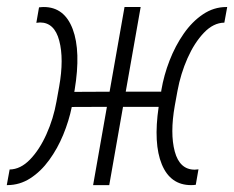

<svg xmlns="http://www.w3.org/2000/svg" viewBox="-47 -538 681 558"><path d="M-25.9 0H-27.3L-19 -45.4Q12.7 -45.9 40.3 -74.5Q67.9 -103 88.1 -148.2Q108.4 -193.4 117.2 -243.2L125 -286.6Q139.2 -366.7 125.2 -419.7Q111.3 -472.7 69.3 -472.7Q65.4 -472.7 58.6 -471.7L66.4 -516.6Q70.3 -517.1 73.5 -517.3Q76.7 -517.6 80.1 -517.6Q140.1 -517.6 164.3 -453.4Q188.5 -389.2 169.9 -276.4L168.9 -271L271.5 -271.5L314.9 -517.6H361.8L318.4 -271.5H421.4L421.9 -275.9Q429.2 -319.3 445.8 -362.1Q462.4 -404.8 486.8 -439.9Q511.2 -475.1 542.7 -496.3Q574.2 -517.6 610.8 -517.6H613.3L605 -472.2Q573.2 -471.7 545.7 -442.9Q518.1 -414.1 498 -368.9Q478 -323.7 468.8 -273.9L460.9 -230.5Q446.8 -150.4 460.9 -97.7Q475.1 -44.9 519 -44.9Q522.9 -44.9 529.8 -45.9L522 -1Q518.6 -0.5 515.1 -0.2Q511.7 0 508.3 0Q448.2 0 423.3 -60.3Q398.4 -120.6 414.1 -227.5H310.5L270.5 0H223.6L263.7 -227.5L161.6 -227.1Q153.3 -186.5 136.7 -146.2Q120.1 -106 95.9 -72.8Q71.8 -39.6 41 -19.8Q10.3 0 -25.9 0Z"/></svg>

Font: Cascadia Mono NF ExtraLight
Style: Italic
Weight: 200
Italic angle: -10°
Monospace: yes
Designer: Aaron Bell
Foundry: Saja Typeworks
Version: Version 2404.023; ttfautohint (v1.8.4)